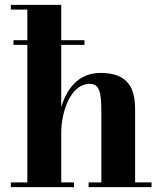

<svg xmlns="http://www.w3.org/2000/svg" viewBox="-20 -770 644 790"><path d="M24.5 -19.5V0H284.5V-19.5H232V-223.5C232 -315 273 -425 348.5 -425C390 -425 397 -391 397 -307V-19.5H344.5V0H603.5V-19.5H536V-319.5C536 -406.5 507 -470 394 -470C301 -470 253.5 -402.5 232 -329V-585.5H327.5V-604.5H232V-750H24.5V-730.5H92.5V-604.5H35.5V-585.5H92.5V-19.5Z"/></svg>

Font: Bodoni* 11pt
Style: Bold
Weight: 700
Version: Version 2.3